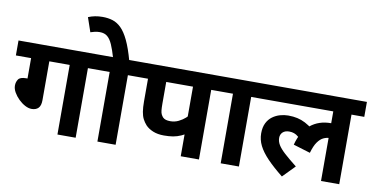

<svg xmlns="http://www.w3.org/2000/svg" viewBox="-83 -1135 2729 1391"><g transform="rotate(10 1281.5 -439.5)"><path d="M246 -512V-226Q246 -186 228.5 -168Q211 -150 179 -150Q156 -150 130.5 -163.5Q105 -177 82.5 -199Q60 -221 45.5 -246.5Q31 -272 31 -296Q31 -322 44.5 -342Q58 -362 102 -362H112V-512H0V-622H624V-512H530V0H396V-512Z M824 -512V0H690V-512H610V-622H919V-512ZM697 -615Q680 -674 663.5 -711.5Q647 -749 625.5 -766.5Q604 -784 570 -784Q551 -784 533.5 -780Q516 -776 502 -771L466 -876Q490 -886 515.5 -891Q541 -896 571 -896Q611 -896 645 -885.5Q679 -875 708.5 -846Q738 -817 764.5 -761.5Q791 -706 816 -615Z M1437 -512V0H1303V-220L1342 -183Q1309 -162 1281 -149.5Q1253 -137 1224 -132Q1195 -127 1156 -127Q1110 -127 1076 -141Q1042 -155 1021 -177Q1004 -196 993 -217.5Q982 -239 977 -270Q972 -301 972 -345V-512H904V-622H1531V-512ZM1303 -512H1106V-353Q1106 -322 1108 -303.5Q1110 -285 1115.5 -274Q1121 -263 1129 -254Q1138 -245 1151.5 -241Q1165 -237 1184 -237Q1217 -237 1245 -251Q1273 -265 1292.5 -282.5Q1312 -300 1318 -311L1303 -232Z M1731 -512V0H1597V-512H1517V-622H1826V-512Z M1811 -512V-622H2563V-512H2469V0H2335V-338L2391 -304Q2376 -312 2363.5 -314.5Q2351 -317 2340 -317Q2320 -317 2297.5 -306.5Q2275 -296 2255 -268Q2235 -240 2220 -187L2095 -225Q2121 -325 2183 -375Q2245 -425 2333 -425Q2353 -425 2370.5 -422Q2388 -419 2400 -415L2404 -392L2335 -412V-512ZM2168 -236Q2140 -265 2113 -289Q2086 -313 2047 -313Q2016 -313 1999 -297Q1982 -281 1982 -255Q1982 -229 1997 -204Q2012 -179 2046 -148Q2080 -117 2137 -72L2050 17Q1980 -39 1935.5 -85.5Q1891 -132 1869.5 -175Q1848 -218 1848 -265Q1848 -310 1863.5 -341Q1879 -372 1904.5 -390.5Q1930 -409 1960 -417.5Q1990 -426 2019 -426Q2057 -426 2087.5 -419Q2118 -412 2146 -397.5Q2174 -383 2203 -360Z"/></g></svg>

Font: Noto Sans Devanagari
Style: Bold
Weight: 700
Version: Version 2.003